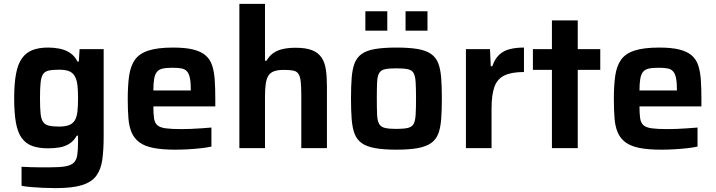

<svg xmlns="http://www.w3.org/2000/svg" viewBox="-20 -763 3686 989"><path d="M267 206Q235 206 201.5 204.5Q168 203 139 200.5Q110 198 91 194V96Q111 97 136 98Q161 99 187 99Q213 99 235 99Q287 99 316 94Q345 89 359.5 75.5Q374 62 378 35.5Q382 9 382 -34V-64H375Q361 -38 338.5 -23.5Q316 -9 288.5 -4Q261 1 228 1Q180 1 146.5 -11Q113 -23 92 -52Q71 -81 62 -131Q53 -181 53 -256Q53 -332 62.5 -382.5Q72 -433 93 -462.5Q114 -492 147 -505Q180 -518 228 -518Q257 -518 286 -512.5Q315 -507 339.5 -491.5Q364 -476 379 -446H386L390 -510H514V-60Q514 9 507 59.5Q500 110 476 142.5Q452 175 402.5 190.5Q353 206 267 206ZM284 -111Q317 -111 336.5 -119Q356 -127 366 -144Q376 -162 379 -190Q382 -218 382 -257Q382 -295 379 -323Q376 -351 366 -369Q356 -388 336.5 -396Q317 -404 284 -404Q251 -404 231 -399.5Q211 -395 201.5 -380.5Q192 -366 189 -336.5Q186 -307 186 -257Q186 -207 189 -178.5Q192 -150 201.5 -135.5Q211 -121 231 -116Q251 -111 284 -111Z M883 8Q815 8 770 -1Q725 -10 698.5 -29.5Q672 -49 658.5 -79.5Q645 -110 641.5 -153.5Q638 -197 638 -254Q638 -322 645 -372Q652 -422 674.5 -454.5Q697 -487 744.5 -502.5Q792 -518 871 -518Q935 -518 975 -508Q1015 -498 1038.5 -478Q1062 -458 1072.5 -426.5Q1083 -395 1086 -352Q1089 -309 1089 -254V-215H770Q770 -177 773.5 -153.5Q777 -130 790.5 -118Q804 -106 833.5 -102Q863 -98 914 -98Q935 -98 961.5 -99Q988 -100 1016.5 -102Q1045 -104 1069 -106V-8Q1047 -3 1015.5 0.5Q984 4 949.5 6Q915 8 883 8ZM963 -281V-297Q963 -336 958.5 -359.5Q954 -383 943.5 -395Q933 -407 915 -410.5Q897 -414 869 -414Q836 -414 817 -409.5Q798 -405 788 -392.5Q778 -380 774 -356.5Q770 -333 770 -297H981Z M1213 0V-743H1345V-450H1353Q1366 -474 1387 -489Q1408 -504 1437 -510.5Q1466 -517 1503 -517Q1555 -517 1587 -504.5Q1619 -492 1636 -467Q1653 -442 1658.5 -405Q1664 -368 1664 -319V0H1532V-270Q1532 -316 1529 -343Q1526 -370 1517 -383Q1508 -396 1490 -399.5Q1472 -403 1442 -403Q1410 -403 1390.5 -395.5Q1371 -388 1361.5 -371.5Q1352 -355 1348.5 -328.5Q1345 -302 1345 -264V0Z M2022 8Q1956 8 1912 0Q1868 -8 1843 -26Q1818 -44 1806.5 -74Q1795 -104 1791.5 -149Q1788 -194 1788 -256Q1788 -318 1791.5 -362.5Q1795 -407 1806.5 -437Q1818 -467 1843 -485Q1868 -503 1912 -510.5Q1956 -518 2022 -518Q2088 -518 2131.5 -510.5Q2175 -503 2200.5 -485Q2226 -467 2237.5 -437Q2249 -407 2252.5 -362.5Q2256 -318 2256 -256Q2256 -194 2252.5 -149Q2249 -104 2237.5 -74Q2226 -44 2200.5 -26Q2175 -8 2131.5 0Q2088 8 2022 8ZM2022 -99Q2059 -99 2080.5 -104Q2102 -109 2110.5 -124.5Q2119 -140 2121 -172Q2123 -204 2123 -256Q2123 -308 2121 -339.5Q2119 -371 2110.5 -386.5Q2102 -402 2080.5 -406.5Q2059 -411 2022 -411Q1984 -411 1963 -406.5Q1942 -402 1933 -386.5Q1924 -371 1922.5 -339.5Q1921 -308 1921 -256Q1921 -204 1922.5 -172Q1924 -140 1933 -124.5Q1942 -109 1963 -104Q1984 -99 2022 -99ZM1862 -605V-705H1975V-605ZM2069 -605V-705H2182V-605Z M2380 0V-510H2504L2508 -422H2516Q2529 -460 2551.5 -481Q2574 -502 2606 -510Q2638 -518 2679 -518V-392Q2614 -392 2577.5 -374Q2541 -356 2526.5 -315Q2512 -274 2512 -204V0Z M2823 0V-403H2725V-510H2823V-658H2956V-510H3072V-403H2956V0Z M3387 8Q3319 8 3274 -1Q3229 -10 3202.5 -29.5Q3176 -49 3162.5 -79.5Q3149 -110 3145.5 -153.5Q3142 -197 3142 -254Q3142 -322 3149 -372Q3156 -422 3178.5 -454.5Q3201 -487 3248.5 -502.5Q3296 -518 3375 -518Q3439 -518 3479 -508Q3519 -498 3542.5 -478Q3566 -458 3576.5 -426.5Q3587 -395 3590 -352Q3593 -309 3593 -254V-215H3274Q3274 -177 3277.5 -153.5Q3281 -130 3294.5 -118Q3308 -106 3337.5 -102Q3367 -98 3418 -98Q3439 -98 3465.5 -99Q3492 -100 3520.5 -102Q3549 -104 3573 -106V-8Q3551 -3 3519.5 0.5Q3488 4 3453.5 6Q3419 8 3387 8ZM3467 -281V-297Q3467 -336 3462.5 -359.5Q3458 -383 3447.5 -395Q3437 -407 3419 -410.5Q3401 -414 3373 -414Q3340 -414 3321 -409.5Q3302 -405 3292 -392.5Q3282 -380 3278 -356.5Q3274 -333 3274 -297H3485Z"/></svg>

Font: Saira Thin SemiBold
Style: Regular
Weight: 600
Version: Version 1.101